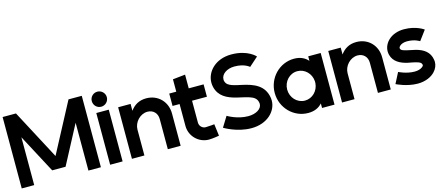

<svg xmlns="http://www.w3.org/2000/svg" viewBox="-51 -1441 4862 2083"><g transform="rotate(-15 2380.0 -400.0)"><path d="M889 1V-801H740L445 -244L150 -801H0V1H140V-536L370 -103H520L749 -536V1Z M1133 -580H993V1H1133ZM1063 -801C1016 -801 979 -763 979 -717C979 -670 1016 -632 1063 -632C1110 -632 1148 -670 1148 -717C1148 -763 1110 -801 1063 -801Z M1532 -450C1595 -450 1641 -406 1641 -339V0H1785V-358C1787 -492 1691 -594 1556 -594C1476 -594 1419 -559 1378 -502V-579H1238V0H1378V-290C1378 -373 1449 -450 1532 -450Z M1891 -194C1891 -79 1985 15 2100 15C2144 15 2215 2 2215 2L2198 -131C2198 -131 2138 -124 2100 -124C2062 -124 2031 -156 2031 -194V-440H2198V-579H2031V-733L1891 -718V-579H1812V-440H1891Z M2836 -721C2836 -721 2757 -815 2571 -815C2393 -815 2284 -698 2284 -574C2284 -557 2286 -541 2290 -524C2316 -417 2402 -374 2507 -348C2552 -337 2601 -328 2644 -314C2686 -300 2724 -280 2731 -228C2732 -224 2732 -221 2732 -217C2732 -161 2666 -120 2578 -120C2455 -120 2350 -185 2350 -185L2279 -70C2279 -70 2416 15 2578 15C2757 15 2867 -99 2867 -219C2867 -228 2866 -237 2865 -246C2844 -394 2726 -438 2597 -466C2560 -474 2523 -481 2490 -493C2458 -505 2431 -520 2422 -556C2420 -563 2420 -569 2420 -575C2420 -633 2484 -680 2571 -680C2684 -680 2735 -631 2735 -631Z M3373 -301V-278C3367 -193 3300 -124 3216 -124C3128 -124 3059 -199 3059 -289C3059 -379 3128 -454 3216 -454C3300 -454 3367 -386 3373 -301ZM3373 -50V1H3513V-579H3373V-528C3337 -569 3286 -594 3216 -594C3052 -594 2919 -457 2919 -289C2919 -121 3052 15 3216 15C3286 15 3337 -9 3373 -50Z M3892 -450C3955 -450 4001 -406 4001 -339V0H4145V-358C4147 -492 4051 -594 3916 -594C3836 -594 3779 -559 3738 -502V-579H3598V0H3738V-290C3738 -373 3809 -450 3892 -450Z M4670 -532C4670 -532 4589 -594 4451 -594C4305 -594 4219 -501 4219 -407C4219 -394 4221 -381 4224 -368C4245 -288 4314 -251 4398 -232C4431 -225 4467 -220 4498 -210C4522 -203 4545 -195 4549 -168C4550 -158 4542 -151 4533 -144C4512 -128 4482 -120 4446 -120C4355 -120 4271 -163 4271 -163L4209 -43C4209 -43 4323 15 4446 15C4533 15 4602 -17 4641 -60C4670 -91 4685 -128 4685 -166C4685 -173 4684 -181 4683 -188C4669 -281 4602 -323 4518 -345C4477 -356 4431 -361 4393 -374C4376 -380 4360 -384 4355 -402C4354 -404 4354 -406 4354 -408C4354 -417 4360 -425 4367 -432C4385 -449 4415 -459 4451 -459C4538 -459 4589 -423 4589 -423Z"/></g></svg>

Font: MintSans
Style: Bold
Weight: 700
Version: Version 2.0